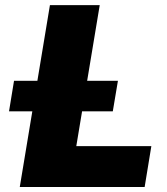

<svg xmlns="http://www.w3.org/2000/svg" viewBox="-20 -748 668 768"><path d="M59.1 0 179.7 -727.5H378.9L285.2 -163.6H585.4L558.6 0ZM16.1 -302.7 36.1 -424.8H451.7L431.2 -302.7Z"/></svg>

Font: Inter 20pt Black
Style: Italic
Weight: 900
Italic angle: -9.3988°
Version: Version 4.001;git-66647c0bb